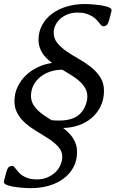

<svg xmlns="http://www.w3.org/2000/svg" viewBox="-71 -747 675 975"><path d="M116.2 164.1Q146 164.1 169.9 153.8Q193.8 143.6 210.7 127.2Q227.5 110.8 236.3 90.1Q245.1 69.3 245.1 48.8Q245.1 28.3 234.6 11.7Q224.1 -4.9 207 -19.5Q189.9 -34.2 168.2 -47.6Q146.5 -61 123.8 -75Q101.1 -88.9 79.3 -104.2Q57.6 -119.6 40.5 -138.7Q23.4 -157.7 12.9 -180.7Q2.4 -203.6 2.4 -232.9Q2.4 -271.5 17.8 -304.7Q33.2 -337.9 59.3 -363.3Q85.4 -388.7 120.1 -405.3Q154.8 -421.9 193.4 -427.2Q178.7 -438.5 166 -450.7Q153.3 -462.9 144.3 -477.3Q135.3 -491.7 129.9 -508.1Q124.5 -524.4 124.5 -543.9Q124.5 -585.9 143.1 -619.9Q161.6 -653.8 193.4 -677.5Q225.1 -701.2 268.1 -713.9Q311 -726.6 359.4 -726.6Q366.7 -726.6 379.6 -726.1Q392.6 -725.6 407.7 -724.1Q422.9 -722.7 438.5 -720.5Q454.1 -718.3 466.8 -714.8Q479.5 -711.4 487.5 -706.8Q495.6 -702.1 495.6 -696.3Q495.6 -691.4 494.1 -686.5L483.9 -647.5Q479.5 -630.4 473.4 -622.1Q467.3 -613.8 452.6 -613.8Q447.3 -613.8 442.6 -618.9Q438 -624 431.9 -631.8Q425.8 -639.6 417.2 -648.4Q408.7 -657.2 395.8 -665Q382.8 -672.9 365 -678Q347.2 -683.1 321.8 -683.1Q294.9 -683.1 272.7 -674.3Q250.5 -665.5 234.9 -651.4Q219.2 -637.2 210.4 -618.9Q201.7 -600.6 201.7 -581.1Q201.7 -550.8 220.5 -528.1Q239.3 -505.4 267.8 -485.8Q296.4 -466.3 329.3 -447.8Q362.3 -429.2 390.9 -406.5Q419.4 -383.8 438.2 -354.7Q457 -325.7 457 -286.1Q457 -242.2 439.9 -207.3Q422.9 -172.4 394.3 -147.9Q365.7 -123.5 328.1 -110.6Q290.5 -97.7 249.5 -97.2Q264.2 -85.9 277.1 -73.2Q290 -60.5 299.6 -45.7Q309.1 -30.8 314.7 -13.4Q320.3 3.9 320.3 24.4Q320.3 68.4 301.8 102.5Q283.2 136.7 251.2 160.4Q219.2 184.1 176.5 196.3Q133.8 208.5 85 208.5Q77.6 208.5 64.7 208Q51.8 207.5 36.6 206.1Q21.5 204.6 5.9 202.4Q-9.8 200.2 -22.5 196.8Q-35.2 193.4 -43.2 188.7Q-51.3 184.1 -51.3 178.2Q-51.3 173.8 -49.8 168.5L-39.6 129.4Q-35.2 112.3 -29.1 104Q-22.9 95.7 -8.3 95.7Q-3.4 95.7 1.2 100.8Q5.9 106 11.7 113.5Q17.6 121.1 25.6 129.9Q33.7 138.7 45.9 146.2Q58.1 153.8 75.2 158.9Q92.3 164.1 116.2 164.1ZM228.5 -134.8Q288.6 -134.8 322.3 -158.2Q356 -181.6 369.1 -230Q372.6 -243.2 372.6 -256.8Q372.6 -280.3 361.6 -299.3Q350.6 -318.4 332.8 -334.5Q314.9 -350.6 292 -364.7Q269 -378.9 245.6 -393.1Q212.9 -393.1 183.8 -383.3Q154.8 -373.5 133.3 -356Q111.8 -338.4 99.1 -314Q86.4 -289.6 86.4 -259.8Q86.4 -238.8 95 -221.7Q103.5 -204.6 117.9 -189.9Q132.3 -175.3 151.1 -162.4Q169.9 -149.4 190.4 -136.7Q199.2 -135.7 208.7 -135.3Q218.3 -134.8 228.5 -134.8Z"/></svg>

Font: Arian Grqi
Style: Italic
Weight: 400
Italic angle: -15°
Designer: Ruben Hakobyan (Tarumian)
Foundry: Ruben Hakobyan (Tarumian)
Version: Version 1.002